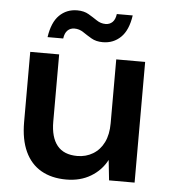

<svg xmlns="http://www.w3.org/2000/svg" viewBox="-51 -736 705 794"><g transform="rotate(5 301.5 -338.5)"><path d="M253 12Q192 12 148.5 -13Q105 -38 82 -87.5Q59 -137 59 -210V-501H179V-222Q179 -157 206.5 -123Q234 -89 290 -89Q326 -89 355 -106.5Q384 -124 400 -156.5Q416 -189 416 -236V-501H536V0H430L421 -84Q398 -40 354.5 -14Q311 12 253 12ZM354 -567Q326 -567 306.5 -578.5Q287 -590 270 -601.5Q253 -613 233 -613Q216 -613 204.5 -602Q193 -591 190 -568H125Q134 -630 164 -659.5Q194 -689 238 -689Q266 -689 285.5 -677.5Q305 -666 322 -654.5Q339 -643 359 -643Q376 -643 387.5 -654Q399 -665 402 -688H468Q459 -626 428.5 -596.5Q398 -567 354 -567Z"/></g></svg>

Font: DM Sans 17pt SemiBold
Style: Regular
Weight: 600
Version: Version 4.004;gftools[0.9.30]